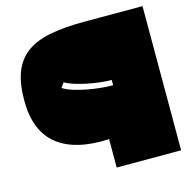

<svg xmlns="http://www.w3.org/2000/svg" viewBox="-110 -675 973 979"><g transform="rotate(-15 376.5 -185.5)"><path d="M420 -566H727V195H387V45Q207 54 113.5 -21Q20 -96 20 -256Q20 -345 42.5 -404.5Q65 -464 113 -500Q161 -536 237 -551Q313 -566 420 -566ZM220 -270Q241 -256 273.5 -246Q306 -236 342 -229Q378 -222 414 -218.5Q450 -215 478 -215V-243Q450 -243 416 -247Q382 -251 348.5 -258Q315 -265 285.5 -274.5Q256 -284 238 -295Z"/></g></svg>

Font: ChangwonDangamAsac Bold
Style: Regular
Weight: 700
Designer: Choi Chi-young, Lee Youngbeen, Kim Jungjin, Yoon Jihee, Han Dohee
Foundry: YoonDesign Inc.
Version: Version 1.010;Build 20210623